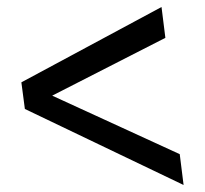

<svg xmlns="http://www.w3.org/2000/svg" viewBox="-20 -544 585 548"><path d="M51 -233 504 -16 493 -104 129 -271 452 -436 441 -524 41 -309Z"/></svg>

Font: Kulim Park
Style: Italic
Weight: 400
Italic angle: -8°
Designer: Noponies / Dale Sattler
Foundry: Noponies
Version: Version 1.000; ttfautohint (v1.8.3)